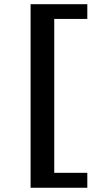

<svg xmlns="http://www.w3.org/2000/svg" viewBox="-20 -740 463 904"><path d="M124 144V-720.2H391.1V-650.9H235.4V73.7H391.1V144Z"/></svg>

Font: TAML ThiruValluvar
Style: Bold
Weight: 400
Version: Version 0.271; dev 7ad24fM